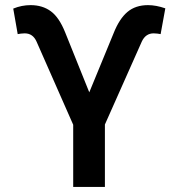

<svg xmlns="http://www.w3.org/2000/svg" viewBox="-20 -737 703 757"><path d="M268.6 -245.1 124 -573.2Q116.7 -589.4 105.2 -597.4Q93.8 -605.5 77.1 -605.5Q70.8 -605.5 62.5 -604.5Q54.2 -603.5 49.8 -602.5L32.2 -703.1Q65.4 -716.8 100.6 -716.8Q147.5 -716.8 180.4 -692.6Q213.4 -668.5 237.3 -608.4L332 -373L427.7 -605.5Q450.2 -662.6 482.2 -689.7Q514.2 -716.8 563.5 -716.8Q595.2 -716.8 631.8 -704.1L613.3 -602.5Q608.9 -603.5 600.8 -604.5Q592.8 -605.5 585.9 -605.5Q554.2 -605.5 539.1 -573.2L393.6 -246.1V0H268.6Z"/></svg>

Font: Pretendard Std SemiBold
Style: Regular
Weight: 600
Designer: Base glyphs from Inter by Rasmus Andersson; Hangeul glyphs from Noto Sans CJK(Source Han Sans) by Jang Soo-young and Kan
Foundry: Kil Hyung-jin
Version: Version 1.309